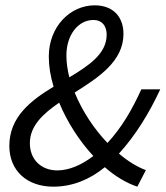

<svg xmlns="http://www.w3.org/2000/svg" viewBox="-20 -688 623 720"><path d="M229 -480C229 -558 274 -613 330 -613C365 -613 380 -588 380 -558C380 -487 315 -443 240 -398C233 -426 229 -454 229 -480ZM180 12C252 12 317 -15 373 -61C414 -25 456 -1 495 12L527 -50C497 -61 461 -82 426 -112C489 -181 540 -265 581 -353H510C475 -276 436 -209 383 -152C333 -204 288 -272 260 -341C350 -398 443 -458 443 -561C443 -622 407 -668 335 -668C243 -668 163 -588 163 -476C163 -440 169 -402 181 -363C95 -311 15 -249 15 -141C15 -48 81 12 180 12ZM92 -151C92 -216 141 -261 202 -303C232 -230 278 -159 330 -103C287 -70 240 -49 195 -49C134 -49 92 -90 92 -151Z"/></svg>

Font: Source Sans Pro
Style: Italic
Weight: 400
Italic angle: -11°
Designer: Paul D. Hunt
Foundry: Adobe Systems Incorporated
Version: Version 3.006;hotconv 1.0.111;makeotfexe 2.5.65597